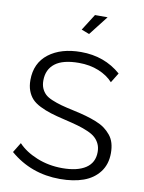

<svg xmlns="http://www.w3.org/2000/svg" viewBox="-100 -1001 807 1075"><g transform="rotate(10 303.5 -463.0)"><path d="M336.9 -821.8 292 -838.9 351.1 -932.1H422.9ZM503.9 -577.1Q472.7 -611.8 422.4 -632.3Q372.1 -652.8 310.1 -652.8Q218.8 -652.8 174.3 -618.4Q129.9 -584 129.9 -521Q129.9 -496.1 137.9 -477.3Q146 -458.5 159.7 -445.3Q173.3 -432.1 199.5 -421.1Q225.6 -410.2 253.7 -402.3Q281.7 -394.5 327.1 -384.8Q368.2 -376 398.2 -367.4Q428.2 -358.9 457.8 -347.2Q487.3 -335.4 507.1 -320.8Q526.9 -306.2 542.7 -286.9Q558.6 -267.6 565.9 -242.4Q573.2 -217.3 573.2 -186Q573.2 -122.6 539.8 -78.6Q506.3 -34.7 449.7 -14.4Q393.1 5.9 316.9 5.9Q152.3 5.9 32.2 -97.2L66.9 -153.8Q106.9 -110.8 174.1 -83.5Q241.2 -56.2 318.8 -56.2Q404.8 -56.2 451.9 -87.4Q499 -118.7 499 -179.2Q499 -205.1 489.7 -224.9Q480.5 -244.6 464.8 -259Q449.2 -273.4 420.9 -285.6Q392.6 -297.9 362.1 -306.6Q331.5 -315.4 285.2 -326.2Q236.8 -337.4 204.1 -347.7Q171.4 -357.9 141.6 -372.8Q111.8 -387.7 94.7 -406.2Q77.6 -424.8 67.9 -450.9Q58.1 -477.1 58.1 -511.2Q58.1 -607.9 127.7 -661.4Q197.3 -714.8 311 -714.8Q444.3 -714.8 538.1 -632.8Z"/></g></svg>

Font: Rawline
Style: Regular
Weight: 400
Designer: Matt McInerney, Pablo Impallari, Rodrigo Fuenzalida
Foundry: Matt McInerney, Pablo Impallari, Rodrigo Fuenzalida
Version: Version 4.020;PS 004.020;hotconv 1.0.88;makeotf.lib2.5.64775